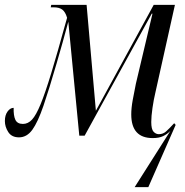

<svg xmlns="http://www.w3.org/2000/svg" viewBox="-20 -556 760 787"><path d="M532 211 678 -19Q665 -6 648.5 2Q632 10 606 10Q518 10 518 -87Q518 -113 524 -146Q530 -179 537 -213L605 -500H602L327 0H305L260 -467Q247 -420 236.5 -381.5Q226 -343 212 -296Q181 -189 158 -122Q135 -55 112.5 -24Q90 7 58 7Q28 7 14 -14.5Q0 -36 0 -60Q0 -84 11 -99Q22 -114 36 -114Q35 -82 43 -65Q51 -48 74 -48Q95 -48 111.5 -66Q128 -84 146.5 -129Q165 -174 190 -256Q204 -302 217.5 -349.5Q231 -397 241 -433.5Q251 -470 255 -483Q248 -507 235.5 -516.5Q223 -526 200 -526H188L190 -536H335L373 -102L610 -536H697L617 -177Q610 -148 605 -113.5Q600 -79 600 -56Q600 -26 609.5 -16Q619 -6 631 -6Q648 -6 660.5 -17Q673 -28 694 -51L700 -44L588 211Z"/></svg>

Font: Noto Serif Display ExtraCondensed
Style: Italic
Weight: 400
Width: 2
Italic angle: -12°
Designer: Monotype Design Team
Foundry: Monotype Imaging Inc.
Version: Version 2.009